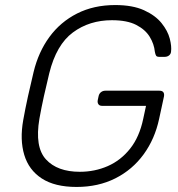

<svg xmlns="http://www.w3.org/2000/svg" viewBox="-20 -730 704 760"><path d="M283 10Q197 10 145.5 -23.5Q94 -57 76 -117Q58 -177 72 -255Q80 -300 91 -350Q102 -400 113 -445Q132 -524 175.5 -583.5Q219 -643 285 -676.5Q351 -710 436 -710Q505 -710 550 -689.5Q595 -669 619.5 -638.5Q644 -608 652 -577Q660 -546 657 -525Q656 -516 649 -510.5Q642 -505 632 -505H610Q601 -505 598 -509.5Q595 -514 593 -525Q590 -556 572.5 -584.5Q555 -613 519 -631.5Q483 -650 423 -650Q334 -650 268.5 -601.5Q203 -553 175 -440Q164 -395 154 -350Q144 -305 136 -260Q117 -148 162 -99Q207 -50 296 -50Q355 -50 406.5 -72.5Q458 -95 495 -141.5Q532 -188 547 -260L558 -311H384Q374 -311 369.5 -317.5Q365 -324 367 -334L370 -348Q372 -359 379.5 -365Q387 -371 397 -371H611Q622 -371 626.5 -365Q631 -359 629 -348L610 -260Q593 -180 548.5 -119Q504 -58 436.5 -24Q369 10 283 10Z"/></svg>

Font: Rubik Light
Style: Italic
Weight: 300
Italic angle: -12°
Designer: Hubert and Fischer
Foundry: Hubert and Fischer
Version: Version 2.300;gftools[0.9.30]